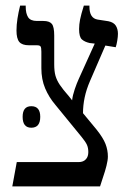

<svg xmlns="http://www.w3.org/2000/svg" viewBox="-20 -667 466 687"><path d="M24 0 40 -87H261Q279 -87 288 -98Q296 -107 296 -123Q296 -138 291 -149Q286 -160 272 -177L178 -292Q155 -319 141.5 -351Q128 -383 128 -423V-482Q128 -497 125 -501Q122 -505 112 -505H84Q59 -505 49 -517Q39 -529 39 -558Q39 -578 42.5 -600.5Q46 -623 52 -647H72V-643Q72 -619 80.5 -605.5Q89 -592 112 -592H135Q157 -592 165.5 -581.5Q174 -571 174 -540V-437Q174 -412 178.5 -396Q183 -380 194 -363.5Q205 -347 227 -322L238 -308Q240 -326 247.5 -348Q255 -370 262 -385L319 -511L301 -513Q283 -517 273 -526Q263 -535 263 -563Q263 -579 266.5 -597Q270 -615 280 -647H300V-643Q300 -602 329 -597L368 -591Q387 -587 394.5 -575Q402 -563 402 -546Q402 -536 399.5 -521Q397 -506 394 -498L357 -504L302 -377Q289 -347 283 -318.5Q277 -290 277 -262L325 -204Q349 -174 357.5 -152Q366 -130 366 -107Q366 -94 361 -74Q356 -54 349 -34Q342 -14 338 0ZM61 -249Q61 -287 92 -287Q124 -287 124 -249Q124 -210 92 -210Q61 -210 61 -249Z"/></svg>

Font: Noto Serif Hebrew Condensed
Style: Regular
Weight: 400
Width: 3
Designer: Monotype Design Team
Foundry: Monotype Imaging Inc.
Version: Version 2.004; ttfautohint (v1.8.4.7-5d5b)